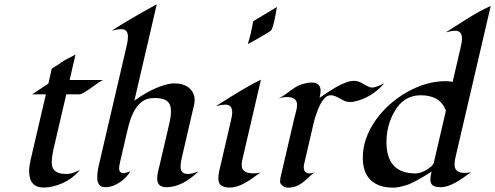

<svg xmlns="http://www.w3.org/2000/svg" viewBox="-20 -861 2297 891"><path d="M183.1 9.3Q115.2 9.3 115.2 -66.9Q115.2 -89.4 122.1 -119.1L192.9 -423.3H128.9Q147.9 -436 166.7 -448.2Q185.5 -460.4 204.6 -473.1L220.2 -542.5Q250.5 -561 264.6 -571Q278.8 -581.1 287.4 -585.4Q295.9 -589.8 304.7 -594.2Q327.1 -605.5 330.6 -608.9L303.2 -489.7H459.5Q451.2 -488.3 420.4 -465.8Q363.3 -423.3 349.1 -423.3H287.6L226.6 -161.6Q220.2 -131.3 220.2 -106Q220.2 -53.7 286.1 -53.7Q307.6 -53.7 325.9 -61.5Q344.2 -69.3 351.1 -72.3Q304.2 -16.1 229.5 2.9Q205.6 9.3 183.1 9.3Z M573.7 -689.9Q573.7 -725.6 544.4 -725.6Q525.4 -725.6 499 -718.8Q567.9 -764.6 707.5 -841.3L603.5 -393.6Q674.8 -445.8 744.6 -466.8Q770 -474.1 790.3 -474.1Q810.5 -474.1 826.9 -469Q843.3 -463.9 856 -454.1Q883.3 -431.6 883.3 -396Q883.3 -386.7 880.9 -375.5L823.2 -127Q817.9 -106.4 817.9 -87.4Q817.9 -68.4 827.4 -61Q836.9 -53.7 851.8 -53.7Q866.7 -53.7 879.2 -58.1Q891.6 -62.5 901.4 -65.9Q825.2 7.8 752.4 7.8Q709.5 7.8 709.5 -32.7Q709.5 -49.3 713.6 -65.9Q717.8 -82.5 721.7 -98.6L764.2 -281.2Q773.4 -318.4 773.4 -341.8Q773.4 -365.2 767.3 -377.2Q761.2 -389.2 750.5 -395.5Q732.9 -406.2 697.8 -406.2Q662.6 -406.2 641.8 -391.4Q621.1 -376.5 606.9 -353.5Q585.4 -318.4 570.8 -253.9L536.6 -106.4Q532.7 -89.4 532.7 -81.1Q532.7 -57.6 553.2 -57.6Q561.5 -57.6 585 -65.9Q555.2 -18.1 503.4 1.5Q486.3 7.8 471.9 7.8Q457.5 7.8 450.2 4.2Q442.9 0.5 439 -5.9Q431.2 -18.1 431.2 -35.6Q431.2 -61.5 438 -91.3L567.9 -648.9Q573.7 -672.4 573.7 -689.9Z M1265.1 -828.6Q1251 -742.2 1240.2 -722.7Q1237.3 -716.8 1206.8 -699.5Q1176.3 -682.1 1164.6 -675.3Q1138.7 -660.6 1129.9 -656.2Q1146 -707.5 1154.8 -762.2ZM1057.6 -339.8Q1057.6 -375.5 1025.9 -375.5Q1011.2 -375.5 982.4 -368.7Q1129.4 -462.9 1190.9 -491.2L1110.8 -146.5Q1107.9 -133.8 1104.7 -120.6Q1101.6 -107.4 1101.6 -94.2Q1101.6 -56.6 1156.2 -56.6Q1169.9 -56.6 1188 -60.1Q1172.4 -49.3 1155.8 -37.1Q1139.2 -24.9 1121.6 -14.6Q1080.6 9.3 1046.9 9.3Q1006.8 9.3 997.1 -12.2Q993.2 -21 993.2 -32.2Q993.2 -49.8 997.6 -68.4L1051.3 -299.8Q1057.6 -325.2 1057.6 -339.8Z M1425.8 -478Q1467.8 -478 1467.8 -439.5Q1467.8 -427.7 1462.9 -407.2Q1478.5 -417.5 1498.5 -430.9Q1518.6 -444.3 1539.6 -456.5Q1590.8 -485.8 1622.6 -485.8Q1641.6 -485.8 1659.7 -475.1Q1694.8 -454.6 1703.9 -454.6Q1712.9 -454.6 1720.5 -456.8Q1728 -459 1735.8 -461.9Q1750.5 -467.8 1763.2 -474.6Q1713.9 -417 1645 -395Q1622.1 -387.7 1605.5 -387.7Q1588.9 -387.7 1578.9 -392.6Q1568.8 -397.5 1558.6 -403.3Q1531.2 -418.9 1516.8 -418.9Q1502.4 -418.9 1493.2 -411.6Q1483.9 -404.3 1475.8 -392.3Q1467.8 -380.4 1461.2 -366Q1454.6 -351.6 1449.7 -336.9Q1439 -307.1 1435.5 -290L1392.1 -103Q1389.6 -94.2 1389.6 -86.4Q1389.6 -56.2 1417 -56.2Q1427.7 -56.2 1439.9 -61Q1424.3 -49.8 1411.6 -37.4Q1398.9 -24.9 1385.3 -14.6Q1354 9.8 1317.4 9.8Q1302.2 9.8 1291 0.7Q1279.8 -8.3 1279.8 -17.6Q1279.8 -28.3 1280.8 -33.2L1346.2 -314.5Q1349.6 -329.1 1354 -344.2Q1358.4 -359.4 1358.4 -375Q1358.4 -410.6 1312 -410.6Q1291 -410.6 1268.6 -402.8Q1284.2 -408.2 1308.6 -426.3Q1354 -460.9 1370.6 -466.3Q1403.3 -478 1425.8 -478Z M2124 -682.1Q2124 -718.3 2092.3 -718.3Q2081.1 -718.3 2070.3 -715.8Q2059.6 -713.4 2048.8 -710.9Q2100.1 -743.7 2151.1 -775.9Q2202.1 -808.1 2257.3 -833.5L2094.7 -135.3Q2089.4 -114.7 2089.4 -97.2Q2089.4 -58.6 2136.2 -58.6Q2150.9 -58.6 2165.5 -61.5Q2150.4 -51.3 2133.8 -39.1Q2117.2 -26.9 2099.1 -16.6Q2057.1 7.8 2024.4 7.8Q1989.7 7.8 1981 -9.8Q1977.1 -17.1 1977.1 -27.3Q1977.1 -43.5 1982.9 -64.5Q1899.9 -11.7 1863.5 -1Q1827.1 9.8 1804.7 9.8Q1736.8 9.8 1700.2 -25.4Q1663.6 -60.5 1663.6 -128.9Q1663.6 -218.3 1723.6 -303.7Q1779.3 -382.3 1868.7 -433.6Q1959 -484.4 2047.9 -484.4Q2065.9 -484.4 2080.6 -481L2117.7 -641.1Q2124 -666.5 2124 -682.1ZM2049.3 -347.7Q2022.9 -418.9 1932.6 -418.9Q1852.5 -418.9 1809.6 -341.8Q1773.4 -277.3 1773.4 -202.1Q1773.4 -56.2 1908.2 -56.2Q1927.2 -56.2 1949.2 -67.4Q1988.3 -87.9 1993.2 -106Z"/></svg>

Font: Fondamento
Style: Italic
Weight: 400
Italic angle: -12°
Version: Version 1.000